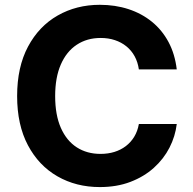

<svg xmlns="http://www.w3.org/2000/svg" viewBox="-20 -757 792 787"><path d="M389.1 9.8Q292.2 9.8 215.5 -34.2Q138.8 -78.1 94.5 -161.6Q50.2 -245 50.2 -363.3Q50.2 -482.3 94.9 -566Q139.6 -649.7 216.5 -693.5Q293.4 -737.3 389.1 -737.3Q452.2 -737.3 506.5 -719.6Q560.8 -701.9 602.7 -667.8Q644.5 -633.8 670.8 -584.6Q697.1 -535.4 704.5 -472.5H549.2Q544.9 -502.6 531.8 -526.5Q518.7 -550.3 498.1 -567Q477.5 -583.7 450.9 -592.5Q424.3 -601.4 392.6 -601.4Q336.6 -601.4 294.5 -573.5Q252.3 -545.6 229.2 -492.4Q206.1 -439.3 206.1 -363.3Q206.1 -285.7 229.5 -232.8Q252.9 -179.9 294.8 -153Q336.6 -126.2 392 -126.2Q422.9 -126.2 449 -134.3Q475.2 -142.4 495.9 -158.2Q516.6 -174 530.3 -196.7Q544 -219.3 549.2 -248.6H704.5Q698.5 -198.3 674.8 -151.9Q651 -105.5 610.6 -69.1Q570.2 -32.7 514.6 -11.5Q459 9.8 389.1 9.8Z"/></svg>

Font: Inter
Style: Regular
Weight: 400
Designer: Rasmus Andersson
Foundry: rsms
Version: Version 4.000;git-8c9346024